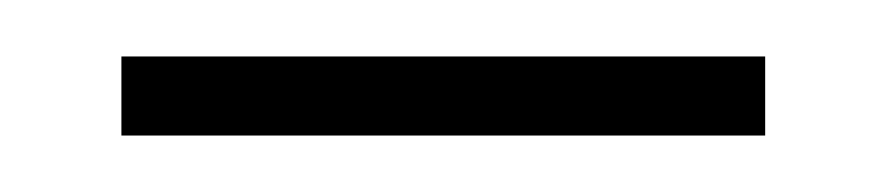

<svg xmlns="http://www.w3.org/2000/svg" viewBox="-20 -307 314 68"><path d="M23 -259V-287H251V-259Z"/></svg>

Font: Noto Serif Ethiopic Condensed Thin
Style: Regular
Weight: 100
Width: 3
Designer: Monotype Design Team
Foundry: Monotype Imaging Inc.
Version: Version 2.102; ttfautohint (v1.8.4.7-5d5b)